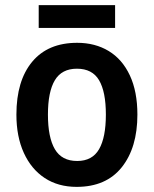

<svg xmlns="http://www.w3.org/2000/svg" viewBox="-20 -719 600 749"><path d="M516 -272Q516 -143 455 -66.5Q394 10 279 10Q207 10 154.5 -24.5Q102 -59 73 -122.5Q44 -186 44 -272Q44 -404 105.5 -478Q167 -552 281 -552Q351 -552 404 -520Q457 -488 486.5 -425Q516 -362 516 -272ZM167 -272Q167 -183 194 -137Q221 -91 281 -91Q340 -91 366.5 -137Q393 -183 393 -272Q393 -361 366.5 -406Q340 -451 280 -451Q221 -451 194 -406Q167 -361 167 -272ZM429 -699V-610H131V-699Z"/></svg>

Font: Noto Sans Gurmukhi UI SemiCondensed SemiBold
Style: Regular
Weight: 600
Width: 4
Designer: Jelle Bosma - Monotype Design Team
Foundry: Monotype Imaging Inc.
Version: Version 2.004; ttfautohint (v1.8.4.7-5d5b)